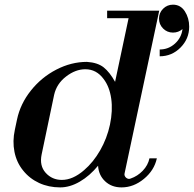

<svg xmlns="http://www.w3.org/2000/svg" viewBox="-20 -794 834 826"><path d="M238.8 12.2Q189.5 12.2 148.2 -6.8Q106.9 -25.9 79.1 -61Q51.3 -95.2 42.2 -140.9Q33.2 -186.5 43.9 -235.8L53.2 -279.8Q67.4 -347.2 112.8 -404.3Q158.2 -461.4 222.4 -494.6Q286.6 -527.8 354 -527.8Q399.9 -524.9 426 -504.2Q452.1 -483.4 475.1 -441.9L533.2 -715.8H440.9V-748H665L516.1 -48.8Q513.2 -38.6 522 -29.8Q531.7 -21.5 542 -25.9Q571.8 -36.1 594.2 -59.6Q616.7 -83 623 -112.8H654.8Q643.6 -61 599.1 -24.4Q554.7 12.2 502.9 12.2Q460 12.2 432.1 -14.2Q404.3 -40.5 401.9 -81.1Q366.2 -37.6 323.5 -12.7Q280.8 12.2 238.8 12.2ZM159.2 -129.9Q148.9 -81.1 176.5 -50.5Q204.1 -20 246.1 -20Q293.5 -20 341.8 -62Q381.3 -95.7 410.9 -147.2Q440.4 -198.7 453.1 -257.8Q465.8 -318.4 458.5 -369.6Q451.2 -420.9 425.8 -454.1Q395 -496.1 347.2 -496.1Q304.7 -496.1 264.2 -464.8Q223.6 -433.6 212.9 -386.2ZM724.1 -773.9Q756.8 -773.9 775.4 -745.1Q793.9 -716.3 793.9 -679.2Q793.9 -627 756.6 -589.4Q719.2 -551.8 667 -551.8V-581.1Q704.6 -581.1 732.7 -606.4Q760.7 -631.8 765.1 -668.9Q747.6 -653.8 724.1 -653.8Q699.2 -653.8 681.6 -671.4Q664.1 -689 664.1 -713.9Q664.1 -738.8 681.6 -756.3Q699.2 -773.9 724.1 -773.9Z"/></svg>

Font: Fin Serif Display
Style: Italic
Weight: 400
Italic angle: -12°
Designer: J. Blake Harris
Version: Version 1.006;FEAKit 1.0